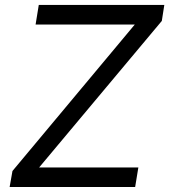

<svg xmlns="http://www.w3.org/2000/svg" viewBox="-20 -747 676 767"><path d="M18.5 0H519.9L532.7 -78.1H136.4L626.4 -663.4L636.4 -727.3H134.9L122.2 -649.1H518.5L29.8 -63.9Z"/></svg>

Font: Margiela Sans
Style: Italic
Weight: 400
Italic angle: -9.39999°
Designer: Stefan Endress, Andreas Faust
Version: Version 1.100;FEAKit 1.0